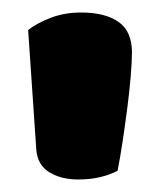

<svg xmlns="http://www.w3.org/2000/svg" viewBox="-20 -681 259 307"><path d="M168 -408Q157 -402 141 -398Q125 -394 105 -394Q78 -394 59 -405.5Q40 -417 38 -442L25 -633Q39 -644 61 -652.5Q83 -661 110 -661Q148 -661 169.5 -646Q191 -631 191 -597Q191 -583 189 -559Q187 -535 183.5 -508Q180 -481 176 -454.5Q172 -428 168 -408Z"/></svg>

Font: Baloo Thambi
Style: Regular
Weight: 400
Designer: Aadarsh Rajan and Ek Type
Foundry: Ek Type
Version: Version 1.100;PS 1.000;hotconv 1.0.88;makeotf.lib2.5.647800;